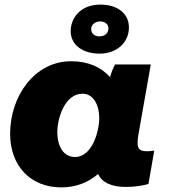

<svg xmlns="http://www.w3.org/2000/svg" viewBox="-20 -800 743 834"><path d="M527 12C562 12 599 7 625 -1L650 -146C640 -144 630 -143 618 -143C577 -143 572 -162 582 -220L635 -520H480C472 -507 464 -486 458 -465C420 -508 363 -534 289 -534C130 -534 24 -382 24 -219C24 -80 112 14 246 14C312 14 365 -9 406 -44C424 -7 463 12 527 12ZM339 -393C382 -393 411 -350 411 -286C411 -231 381 -118 306 -118C258 -118 229 -161 229 -226C229 -284 260 -393 339 -393ZM413 -567C487 -567 540 -615 540 -681C540 -741 491 -780 416 -780C325 -780 287 -717 287 -665C287 -608 335 -567 413 -567ZM412 -642C389 -642 376 -656 376 -674C376 -695 396 -707 415 -707C437 -707 451 -694 451 -677C451 -656 435 -642 412 -642Z"/></svg>

Font: Fixel Display 20240404 Black
Style: Italic
Weight: 900
Italic angle: -10°
Designer: AlfaBravo + MacPaw
Foundry: Kyrylo Tkachov, Marchela Mozhyna, Serhii Makarenko, Maria Weinstein, Zakhar Kryvoshyya
Version: Version 1.211;Glyphs 3.2 (3225)